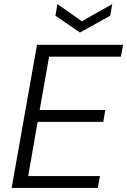

<svg xmlns="http://www.w3.org/2000/svg" viewBox="-20 -919 622 939"><path d="M37 0 161 -700H582L571 -642H220L174 -381H495L485 -323H164L118 -58H469L458 0ZM529 -899 519 -842 371 -760 251 -842 261 -899 380 -815Z"/></svg>

Font: DM Sans 10pt Light
Style: Italic
Weight: 300
Italic angle: -10°
Version: Version 4.004;gftools[0.9.30]